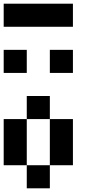

<svg xmlns="http://www.w3.org/2000/svg" viewBox="-20 -1020 540 1040"><path d="M0 -875V-1000H375V-875ZM0 -625V-750H125V-625ZM250 -625V-750H375V-625ZM125 -375V-500H250V-375ZM125 -125H0V-375H125ZM375 -125H250V-375H375ZM250 -125V0H125V-125Z"/></svg>

Font: Tiny5
Style: Regular
Weight: 400
Designer: Stefan Schmidt
Foundry: Made with Bits'n'Picas by Kreative Software
Version: Version 1.002; ttfautohint (v1.8.4.7-5d5b)